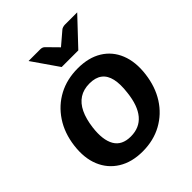

<svg xmlns="http://www.w3.org/2000/svg" viewBox="-205 -843 971 971"><g transform="rotate(-45 280.5 -358.0)"><path d="M314 -522Q391 -522 444 -489.5Q497 -457 521 -397.5Q545 -338 535 -258Q525 -178 487 -118.5Q449 -59 388 -25.5Q327 8 249 8Q172 8 118 -25.5Q64 -59 39.5 -118.5Q15 -178 25 -258Q35 -338 74.5 -397.5Q114 -457 175 -489.5Q236 -522 314 -522ZM260 -88Q323 -88 359 -131Q395 -174 404 -257Q411 -313 402.5 -350.5Q394 -388 369 -407Q344 -426 302 -426Q259 -426 229 -406.5Q199 -387 181 -349.5Q163 -312 156 -257Q146 -176 171.5 -132Q197 -88 260 -88ZM512 -724 380 -584H261L164 -724H248Q263 -724 272 -715L329 -657L397 -715Q401 -719 409 -721.5Q417 -724 424 -724Z"/></g></svg>

Font: Aleo
Style: Bold Italic
Weight: 700
Italic angle: -7°
Version: Version 2.001;gftools[0.9.29]